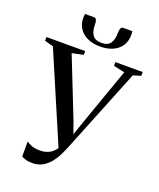

<svg xmlns="http://www.w3.org/2000/svg" viewBox="-189 -1061 973 1178"><g transform="rotate(20 298.0 -472.0)"><path d="M167 13.5Q139.5 13.5 123.2 8.2Q107 3 95.5 -3V-101Q108.5 -92 128.8 -83.5Q149 -75 183.5 -75Q214 -75 237 -85Q260 -95 276.5 -114Q293 -133 303 -160L294 -112L41 -703L-15.5 -718.5V-743H237V-718.5L163.5 -703L316 -317L353.5 -211.5L335 -213.5L370.5 -317L507 -703L434.5 -718.5V-743H613V-718.5L562.5 -703L341.5 -154Q332.5 -131.5 318.8 -102.8Q305 -74 284.5 -47.8Q264 -21.5 235.2 -4Q206.5 13.5 167 13.5ZM216.5 -957Q229.5 -957 233.8 -945.2Q238 -933.5 238 -916.5Q238 -872.5 255 -848.5Q272 -824.5 313 -824.5Q354 -824.5 370.8 -848.5Q387.5 -872.5 387.5 -916.5Q387.5 -933.5 392 -945.2Q396.5 -957 409 -957H467.5Q468.5 -950.5 468.8 -944Q469 -937.5 469 -931Q469 -891 449.8 -861.8Q430.5 -832.5 395.2 -816.5Q360 -800.5 313 -800.5Q265.5 -800.5 230.5 -816.5Q195.5 -832.5 176 -861.8Q156.5 -891 156.5 -931Q156.5 -937.5 157 -944Q157.5 -950.5 158.5 -957Z"/></g></svg>

Font: Merriweather 120pt
Style: Regular
Weight: 400
Version: Version 2.100